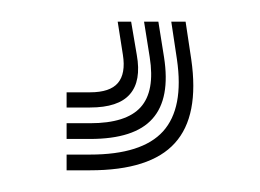

<svg xmlns="http://www.w3.org/2000/svg" viewBox="-20 10 240 177"><path d="M137.9 30H151.1L156.3 64.6Q163.9 116.9 141.2 141.9Q118.6 167 63 167H41.4V152.5H63Q110.9 152.5 130.3 131.1Q149.7 109.6 143.1 64.6ZM88.5 30H100.9L106.1 60.6Q110.4 84.7 99.7 96.9Q89.1 109.1 63 109.1H41.4V95.1H63Q81.4 95.1 88.7 86.5Q96 77.8 93.3 60.6ZM112.8 30H126L131.2 62.6Q137.2 100.8 120.6 119.4Q104.1 138.1 63 138.1H41.4V123.6H63Q96.4 123.6 109.7 108.8Q123 94 118 62.6Z"/></svg>

Font: Big Shoulders Inline Text SC Thin
Style: Regular
Weight: 100
Designer: Patric King
Foundry: XO Type Co
Version: Version 2.002